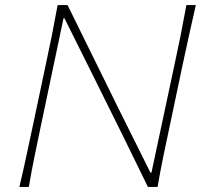

<svg xmlns="http://www.w3.org/2000/svg" viewBox="-20 -733 801 753"><path d="M56 0Q70.5 -61 82.5 -117.2Q94.5 -173.5 108.5 -238.5L158 -472.5Q172.5 -539.5 183.8 -596Q195 -652.5 206 -713H245Q347.5 -504 441 -315L570 -56H574L663 -473Q677.5 -540 688.8 -596.2Q700 -652.5 711 -713H748Q734 -653 721.8 -596.5Q709.5 -540 695 -473L645.5 -238Q631.5 -173 620 -117Q608.5 -61 598 0H560Q517.5 -88 469.5 -185.2Q421.5 -282.5 363 -400L233 -661H229L140 -238Q126 -172 114.8 -116.5Q103.5 -61 93 0Z"/></svg>

Font: Commissioner Flair Thin
Style: Italic
Weight: 100
Italic angle: -12°
Designer: Kostas Bartsokas
Foundry: Kostas Bartsokas
Version: Version 1.000; ttfautohint (v1.8.3)